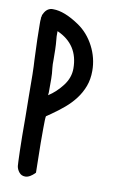

<svg xmlns="http://www.w3.org/2000/svg" viewBox="-78 -795 449 747"><g transform="rotate(10 146.0 -421.0)"><path d="M30 -708H29Q29 -710 30 -712Q31 -714 31 -716Q31 -718 31.5 -719.5Q32 -721 32 -723H33Q43 -748 65 -751H71Q115 -751 174 -711Q214 -684 238 -638Q262 -592 262 -541Q262 -507 251.5 -479.5Q241 -452 223.5 -429Q206 -406 183 -386.5Q160 -367 134 -349L115 -336Q113 -328 113 -288V-229L115 -113Q94 -91 76 -91Q61 -91 52 -102Q43 -113 41 -126Q40 -134 38.5 -185Q37 -236 37 -321Q37 -341 36.5 -360Q36 -379 36 -396Q36 -504 33 -543Q31 -588 30 -624Q29 -660 29 -686Q29 -693 29 -698Q29 -703 30 -708ZM103 -638Q105 -618 105.5 -597.5Q106 -577 106 -557Q106 -548 106 -540Q106 -532 107 -526Q110 -503 110 -483Q110 -463 110 -449Q110 -435 110 -430Q110 -425 109 -418Q140 -438 164 -469.5Q188 -501 188 -537Q188 -632 102 -670V-657Q102 -654 102 -649.5Q102 -645 103 -638Z"/></g></svg>

Font: PreciousPlastic
Style: Regular
Weight: 700
Version: Version 001.006